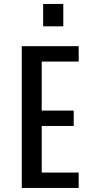

<svg xmlns="http://www.w3.org/2000/svg" viewBox="-20 -928 490 948"><path d="M87.5 0V-700H368.5V-624H186V-382H344V-306H186V-76H368.5V0ZM193 -908.5H292.5V-798H193Z"/></svg>

Font: Trispace Condensed
Style: Regular
Weight: 400
Width: 3
Designer: Tyler Finck
Foundry: Etcetera Type Company
Version: Version 1.210; ttfautohint (v1.8.3)